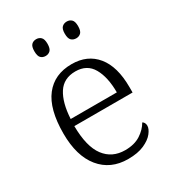

<svg xmlns="http://www.w3.org/2000/svg" viewBox="-181 -847 875 962"><g transform="rotate(-30 257.0 -365.5)"><path d="M277 10Q176 10 117.5 -61.5Q59 -133 59 -263Q59 -404 113.5 -474Q168 -544 268 -544Q359 -544 410.5 -481Q462 -418 462 -299V-268H125Q126 -149 168.5 -92.5Q211 -36 286 -36Q340 -36 375.5 -59Q411 -82 429 -114Q435 -111 439 -104Q443 -97 443 -87Q443 -69 425 -46Q407 -23 370 -6.5Q333 10 277 10ZM394 -308Q394 -396 363.5 -449.5Q333 -503 266 -503Q198 -503 165 -451.5Q132 -400 127 -308ZM354 -644Q337 -644 326 -654.5Q315 -665 315 -693Q315 -720 326 -730.5Q337 -741 354 -741Q370 -741 381 -730.5Q392 -720 392 -693Q392 -665 381 -654.5Q370 -644 354 -644ZM177 -644Q160 -644 149.5 -654.5Q139 -665 139 -693Q139 -720 149.5 -730.5Q160 -741 177 -741Q193 -741 204 -730.5Q215 -720 215 -693Q215 -665 204 -654.5Q193 -644 177 -644Z"/></g></svg>

Font: Noto Serif Khmer Light
Style: Regular
Weight: 300
Version: Version 2.003